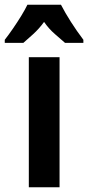

<svg xmlns="http://www.w3.org/2000/svg" viewBox="-61 -786 370 806"><path d="M189 0H60V-546H189ZM195 -766Q212 -733 236.5 -694.5Q261 -656 289 -619V-606H212Q195 -621 169.5 -643Q144 -665 124 -694Q103 -665 77.5 -642Q52 -619 37 -606H-41V-619Q-26 -638 -7 -665.5Q12 -693 28.5 -720Q45 -747 54 -766Z"/></svg>

Font: Noto Sans Gujarati ExtraCondensed
Style: Bold
Weight: 700
Width: 2
Designer: Jelle Bosma - Monotype Design Team, Universal Thirst
Foundry: Monotype Imaging Inc.
Version: Version 2.106; ttfautohint (v1.8.4.7-5d5b)